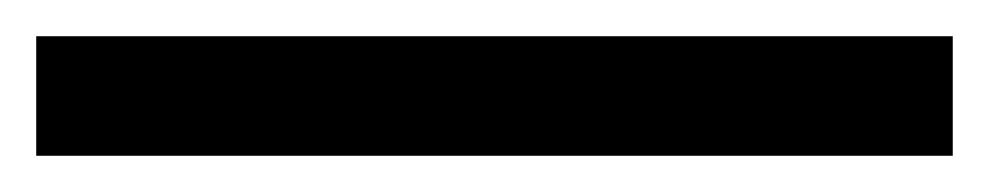

<svg xmlns="http://www.w3.org/2000/svg" viewBox="-23 -846 546 106"><path d="M503 -760H-3V-826H503Z"/></svg>

Font: Noto Sans Kaithi
Style: Regular
Weight: 400
Designer: Monotype Design Team
Foundry: Monotype Imaging Inc.
Version: Version 2.005; ttfautohint (v1.8.4.7-5d5b)